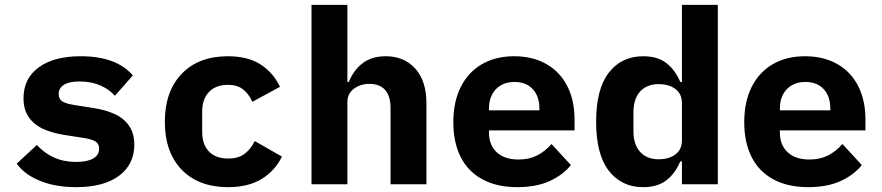

<svg xmlns="http://www.w3.org/2000/svg" viewBox="-20 -760 3640 792"><path d="M49 -85 132 -162Q163 -128 203.5 -110Q244 -92 295 -92Q339 -92 364 -106Q389 -120 389 -147Q389 -167 373.5 -176.5Q358 -186 325 -191L242 -204Q193 -212 156.5 -229Q120 -246 98.5 -277Q77 -308 77 -355Q77 -436 139.5 -482Q202 -528 313 -528Q460 -528 528 -449L454 -365Q430 -392 393 -408Q356 -424 308 -424Q266 -424 244 -410.5Q222 -397 222 -372Q222 -351 237.5 -341.5Q253 -332 286 -327L368 -314Q418 -306 454.5 -289Q491 -272 512.5 -241Q534 -210 534 -163Q534 -82 471 -35Q408 12 294 12Q209 12 145 -14Q81 -40 49 -85Z M660 -258Q660 -383 729.5 -455.5Q799 -528 920 -528Q1001 -528 1053.5 -495Q1106 -462 1135 -402L1021 -340Q1006 -373 982.5 -391.5Q959 -410 920 -410Q870 -410 842 -380.5Q814 -351 814 -300V-216Q814 -164 842 -135Q870 -106 922 -106Q962 -106 987.5 -124.5Q1013 -143 1031 -178L1143 -114Q1114 -55 1059 -21.5Q1004 12 921 12Q799 12 729.5 -60Q660 -132 660 -258Z M1265 -740H1413V-422H1419Q1438 -470 1475.5 -499Q1513 -528 1571 -528Q1647 -528 1693 -477Q1739 -426 1739 -334V0H1591V-314Q1591 -363 1569 -388.5Q1547 -414 1504 -414Q1467 -414 1440 -394Q1413 -374 1413 -339V0H1265Z M1850 -256Q1850 -340 1880.5 -401Q1911 -462 1967.5 -495Q2024 -528 2101 -528Q2177 -528 2233.5 -496Q2290 -464 2320 -405Q2350 -346 2350 -266V-222H1997V-213Q1997 -162 2029 -132Q2061 -102 2119 -102Q2163 -102 2196 -119Q2229 -136 2255 -166L2335 -79Q2302 -38 2247 -13Q2192 12 2114 12Q2029 12 1969.5 -20.5Q1910 -53 1880 -113Q1850 -173 1850 -256ZM1997 -313V-305H2205V-313Q2205 -363 2177.5 -392.5Q2150 -422 2102 -422Q2070 -422 2046.5 -408.5Q2023 -395 2010 -370.5Q1997 -346 1997 -313Z M2793 -94H2786Q2765 -44 2728.5 -16Q2692 12 2633 12Q2544 12 2491.5 -55.5Q2439 -123 2439 -258Q2439 -393 2491.5 -460.5Q2544 -528 2633 -528Q2692 -528 2728.5 -500Q2765 -472 2786 -422H2793V-740H2941V0H2793ZM2793 -182V-334Q2793 -373 2766 -393Q2739 -413 2697 -413Q2648 -413 2620.5 -382.5Q2593 -352 2593 -298V-218Q2593 -164 2620.5 -133.5Q2648 -103 2697 -103Q2739 -103 2766 -123Q2793 -143 2793 -182Z M3050 -256Q3050 -340 3080.5 -401Q3111 -462 3167.5 -495Q3224 -528 3301 -528Q3377 -528 3433.5 -496Q3490 -464 3520 -405Q3550 -346 3550 -266V-222H3197V-213Q3197 -162 3229 -132Q3261 -102 3319 -102Q3363 -102 3396 -119Q3429 -136 3455 -166L3535 -79Q3502 -38 3447 -13Q3392 12 3314 12Q3229 12 3169.5 -20.5Q3110 -53 3080 -113Q3050 -173 3050 -256ZM3197 -313V-305H3405V-313Q3405 -363 3377.5 -392.5Q3350 -422 3302 -422Q3270 -422 3246.5 -408.5Q3223 -395 3210 -370.5Q3197 -346 3197 -313Z"/></svg>

Font: iA Writer Mono V
Style: Regular
Weight: 400
Designer: Mike Abbink, Paul van der Laan, Pieter van Rosmalen
Foundry: Bold Monday
Version: Version 2.000